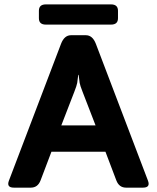

<svg xmlns="http://www.w3.org/2000/svg" viewBox="-20 -862 721 882"><path d="M190.4 -749Q158.7 -749 158.7 -778.3V-812.5Q158.7 -841.8 190.4 -841.8H490.2Q522 -841.8 522 -812.5V-778.3Q522 -749 490.2 -749ZM43.9 0Q8.8 0 21 -32.2L260.3 -660.6Q275.4 -700.2 306.2 -700.2H374.5Q405.3 -700.2 420.4 -660.6L659.7 -32.2Q671.9 0 636.7 0H559.1Q526.9 0 514.2 -33.7L464.4 -165H216.3L166.5 -33.7Q153.8 0 121.6 0ZM261.7 -286.1H418.9L358.9 -441.4Q348.1 -468.8 345.9 -481.2Q343.8 -493.7 341.3 -518.1H339.4Q336.9 -493.7 334.7 -481.2Q332.5 -468.8 321.8 -441.4Z"/></svg>

Font: Istok
Style: Bold
Weight: 700
Designer: Andrey V. Panov
Foundry: Andrey V. Panov
Version: Version 1.0.1